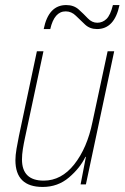

<svg xmlns="http://www.w3.org/2000/svg" viewBox="-20 -730 496 760"><path d="M149 10Q209 10 253 -27.5Q297 -65 318 -109H320L299 0H320L432 -527H406L346 -247Q325 -144 274 -79.5Q223 -15 153 -15Q67 -15 67 -99Q67 -118 70.5 -140Q74 -162 79 -185L152 -527H126L55 -192Q50 -168 45.5 -141.5Q41 -115 41 -96Q41 10 149 10ZM153 -615H179Q195 -685 240 -685Q263 -685 280.5 -667.5Q298 -650 317 -632.5Q336 -615 364 -615Q433 -615 453 -710H427Q417 -670 401.5 -655Q386 -640 365 -640Q344 -640 327.5 -657.5Q311 -675 291.5 -692.5Q272 -710 242 -710Q172 -710 153 -615Z"/></svg>

Font: Noto Sans UI SemiCondensed Thin
Style: Italic
Weight: 250
Width: 4
Italic angle: -12°
Designer: Monotype Design Team
Foundry: Monotype Imaging Inc.
Version: Version 1.901